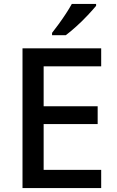

<svg xmlns="http://www.w3.org/2000/svg" viewBox="-20 -961 597 981"><path d="M497 0H95V-714H497V-622H203V-418H479V-327H203V-93H497ZM471 -931Q456 -913 429 -884Q402 -855 371 -827Q340 -799 316 -781H246V-793Q261 -812 280 -838Q299 -864 317 -891.5Q335 -919 347 -941H471Z"/></svg>

Font: Noto Sans Gurmukhi Medium
Style: Regular
Weight: 500
Designer: Jelle Bosma - Monotype Design Team
Foundry: Monotype Imaging Inc.
Version: Version 2.004; ttfautohint (v1.8.4.7-5d5b)